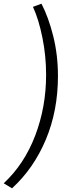

<svg xmlns="http://www.w3.org/2000/svg" viewBox="-78 -823 407 1037"><path d="M171 -419Q171 -521 151 -620Q131 -719 100 -786L146 -803Q184 -730 209.5 -628Q235 -526 235 -412Q235 -225 169.5 -69Q104 87 -13 194L-58 167Q53 64 112 -90.5Q171 -245 171 -419Z"/></svg>

Font: Nebula Sans Book
Style: Regular
Weight: 400
Italic angle: -9°
Designer: Paul D. Hunt for Adobe (as Source Sans)
Foundry: Nebula Entertainment & Broadcasting LLC
Version: Version 1.010